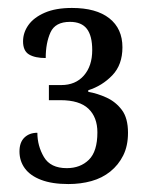

<svg xmlns="http://www.w3.org/2000/svg" viewBox="-20 -843 379 483"><path d="M152 -380Q111 -380 83.5 -390.5Q56 -401 42.5 -419.5Q29 -438 29 -462Q29 -485 41.5 -497Q54 -509 74 -509Q74 -476 90.5 -448Q107 -420 148 -420Q182 -420 203.5 -441Q225 -462 225 -510Q225 -548 202.5 -569.5Q180 -591 132 -591H103V-629H134Q170 -629 191 -653Q212 -677 212 -717Q212 -753 198.5 -770.5Q185 -788 156 -788Q119 -788 107 -761.5Q95 -735 95 -697Q68 -697 53 -706Q38 -715 38 -739Q38 -761 51.5 -780Q65 -799 92.5 -811Q120 -823 161 -823Q222 -823 255 -797Q288 -771 288 -724Q288 -680 262.5 -653.5Q237 -627 202 -616V-612Q225 -608 248 -597.5Q271 -587 286.5 -566.5Q302 -546 302 -509Q302 -476 290 -452Q278 -428 257.5 -411.5Q237 -395 210 -387.5Q183 -380 152 -380Z"/></svg>

Font: Noto Serif Condensed
Style: Regular
Weight: 400
Width: 3
Designer: Monotype Design Team
Foundry: Monotype Imaging Inc.
Version: Version 2.015